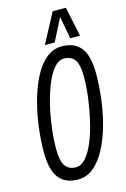

<svg xmlns="http://www.w3.org/2000/svg" viewBox="-136 -968 684 1040"><g transform="rotate(-15 206.0 -448.0)"><path d="M169 10Q98 10 62 -35Q26 -80 26 -182Q26 -249 35.5 -322Q45 -395 64 -464Q83 -533 111.5 -588.5Q140 -644 179 -677Q218 -710 268 -710Q338 -710 374 -665Q410 -620 410 -518Q410 -451 401 -378Q392 -305 373 -236Q354 -167 325 -111.5Q296 -56 257 -23Q218 10 169 10ZM175 -57Q205 -57 231 -87.5Q257 -118 277.5 -169Q298 -220 312 -281Q326 -342 334 -404.5Q342 -467 342 -520Q342 -589 321.5 -616Q301 -643 262 -643Q232 -643 206 -612.5Q180 -582 159.5 -531Q139 -480 124.5 -419Q110 -358 102.5 -295.5Q95 -233 95 -180Q95 -111 115 -84Q135 -57 175 -57ZM182 -740 270 -906H344L379 -740H324L301 -866L237 -740Z"/></g></svg>

Font: Georama Condensed
Style: Italic
Weight: 400
Width: 3
Italic angle: -9°
Designer: Jean-Baptiste Levee
Foundry: Production Type
Version: Version 1.000